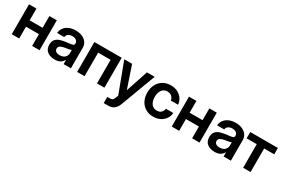

<svg xmlns="http://www.w3.org/2000/svg" viewBox="82 -1595 4195 2867"><g transform="rotate(30 2179.5 -161.5)"><path d="M181.6 -515.6V-312.5H404.8V-515.6H532.7V0H404.8V-203.1H181.6V0H53.7V-515.6Z M794.4 8.3Q717.3 8.3 667 -30.3Q616.7 -68.8 616.7 -146Q616.7 -204.6 645 -236.8Q673.3 -269 719.5 -283.7Q765.6 -298.3 818.8 -304.2Q890.1 -312 918.5 -318.6Q946.8 -325.2 946.8 -351.6V-355Q946.8 -387.2 922.4 -407.5Q897.9 -427.7 855 -427.7Q811 -427.7 783.7 -407.2Q756.3 -386.7 753.9 -354.5H631.3Q634.3 -402.3 661.6 -441.2Q689 -480 738.3 -503.2Q787.6 -526.4 856.4 -526.4Q923.3 -526.4 971.9 -504.2Q1020.5 -481.9 1046.9 -443.1Q1073.2 -404.3 1073.2 -354.5V0H947.8V-72.8H945.8Q927.2 -37.6 891.8 -14.6Q856.4 8.3 794.4 8.3ZM827.1 -85Q885.3 -85 916.5 -115.5Q947.8 -146 947.8 -190.4V-245.1Q936 -237.8 904.8 -231.9Q873.5 -226.1 835.9 -220.2Q797.4 -214.4 769 -198.2Q740.7 -182.1 740.7 -147.9Q740.7 -118.2 764.2 -101.6Q787.6 -85 827.1 -85Z M1651.4 -515.6V0H1523.4V-406.2H1308.6V0H1180.7V-515.6Z M1838.9 204.1H1756.8V97.7H1809.6Q1836.9 97.7 1850.6 82.3Q1864.3 66.9 1873.5 42L1889.2 0L1695.8 -515.6H1831.1L1959 -136.7H1960.9L2086.9 -515.6H2219.7L1996.1 83.5Q1951.2 204.1 1838.9 204.1Z M2495.1 11.7Q2419.4 11.7 2362.3 -22.5Q2305.2 -56.6 2273.4 -117.2Q2241.7 -177.7 2241.7 -257.3Q2241.7 -336.9 2273.4 -397.7Q2305.2 -458.5 2362.3 -492.9Q2419.4 -527.3 2495.1 -527.3Q2560.5 -527.3 2611.8 -502Q2663.1 -476.6 2694.6 -431.9Q2726.1 -387.2 2731 -329.1H2606Q2599.6 -370.1 2571.5 -396Q2543.5 -421.9 2496.6 -421.9Q2437.5 -421.9 2404.1 -377.2Q2370.6 -332.5 2370.6 -257.3Q2370.6 -182.1 2404.1 -137.9Q2437.5 -93.8 2496.6 -93.8Q2543.9 -93.8 2570.3 -119.1Q2596.7 -144.5 2605 -187H2731Q2727.1 -129.9 2695.8 -85Q2664.6 -40 2612.8 -14.2Q2561 11.7 2495.1 11.7Z M2939.9 -515.6V-312.5H3163.1V-515.6H3291V0H3163.1V-203.1H2939.9V0H2812V-515.6Z M3552.7 8.3Q3475.6 8.3 3425.3 -30.3Q3375 -68.8 3375 -146Q3375 -204.6 3403.3 -236.8Q3431.6 -269 3477.8 -283.7Q3523.9 -298.3 3577.1 -304.2Q3648.4 -312 3676.8 -318.6Q3705.1 -325.2 3705.1 -351.6V-355Q3705.1 -387.2 3680.7 -407.5Q3656.2 -427.7 3613.3 -427.7Q3569.3 -427.7 3542 -407.2Q3514.6 -386.7 3512.2 -354.5H3389.6Q3392.6 -402.3 3419.9 -441.2Q3447.3 -480 3496.6 -503.2Q3545.9 -526.4 3614.7 -526.4Q3681.6 -526.4 3730.2 -504.2Q3778.8 -481.9 3805.2 -443.1Q3831.5 -404.3 3831.5 -354.5V0H3706.1V-72.8H3704.1Q3685.5 -37.6 3650.1 -14.6Q3614.7 8.3 3552.7 8.3ZM3585.4 -85Q3643.6 -85 3674.8 -115.5Q3706.1 -146 3706.1 -190.4V-245.1Q3694.3 -237.8 3663.1 -231.9Q3631.8 -226.1 3594.2 -220.2Q3555.7 -214.4 3527.3 -198.2Q3499 -182.1 3499 -147.9Q3499 -118.2 3522.5 -101.6Q3545.9 -85 3585.4 -85Z M4043 0V-406.2H3868.2V-515.6H4344.7V-406.2H4170.9V0Z"/></g></svg>

Font: Inter Display Semi Bold
Style: Regular
Weight: 600
Designer: Rasmus Andersson
Foundry: rsms
Version: Version 4.000;git-37864ae